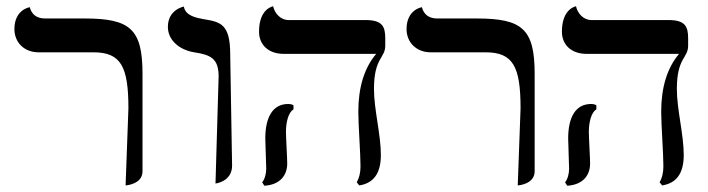

<svg xmlns="http://www.w3.org/2000/svg" viewBox="-20 -580 2259 613"><path d="M381 12C381 12 435 9 435 -33V-344C435 -487 396 -521 250 -521H124C97 -521 81 -534 75 -557C75 -557 26 -550 26 -487C26 -446 56 -413 103 -413H278C366 -413 390 -368 390 -234Z M668 6C668 6 721 0 721 -51L715 -406C715 -504 684 -510 629 -519C608 -523 572 -529 567 -559C567 -559 516 -550 516 -494C516 -453 551 -421 600 -413C653 -405 678 -393 678 -336Z M1174 -296C1174 -396 1210 -394 1210 -434V-458C1210 -496 1200 -516 1147 -516H901C876 -516 857 -537 852 -560C852 -560 807 -553 807 -479C807 -438 836 -408 886 -408H1181C1143 -363 1124 -301 1124 -223C1124 -181 1131 -91 1131 -49C1131 -29 1127 -12 1119 2L1127 12C1173 5 1196 -27 1196 -85C1196 -151 1174 -230 1174 -296ZM893 -159C893 -191 901 -221 917 -231V-244C912 -247 906 -248 900 -248C851 -248 827 -206 827 -138C827 -119 830 -59 830 -41C830 -25 825 -7 817 2L824 13C873 10 897 -19 897 -58C897 -77 893 -140 893 -159Z M1633 12C1633 12 1687 9 1687 -33V-344C1687 -487 1648 -521 1502 -521H1376C1349 -521 1333 -534 1327 -557C1327 -557 1278 -550 1278 -487C1278 -446 1308 -413 1355 -413H1530C1618 -413 1642 -368 1642 -234Z M2141 -296C2141 -396 2177 -394 2177 -434V-458C2177 -496 2167 -516 2114 -516H1868C1843 -516 1824 -537 1819 -560C1819 -560 1774 -553 1774 -479C1774 -438 1803 -408 1853 -408H2148C2110 -363 2091 -301 2091 -223C2091 -181 2098 -91 2098 -49C2098 -29 2094 -12 2086 2L2094 12C2140 5 2163 -27 2163 -85C2163 -151 2141 -230 2141 -296ZM1860 -159C1860 -191 1868 -221 1884 -231V-244C1879 -247 1873 -248 1867 -248C1818 -248 1794 -206 1794 -138C1794 -119 1797 -59 1797 -41C1797 -25 1792 -7 1784 2L1791 13C1840 10 1864 -19 1864 -58C1864 -77 1860 -140 1860 -159Z"/></svg>

Font: Libertinus Sans
Style: Bold
Weight: 700
Designer: Philipp H. Poll, Khaled Hosny
Foundry: Caleb Maclennan
Version: Version 7.050;RELEASE